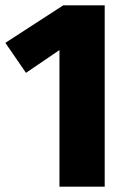

<svg xmlns="http://www.w3.org/2000/svg" viewBox="-20 -697 473 717"><path d="M371 -677V0H202V-510L77 -425L0 -537L216 -677Z"/></svg>

Font: Fira Sans Condensed ExtraBold
Style: Regular
Weight: 800
Width: 3
Designer: Carrois Corporate & Edenspiekermann AG
Foundry: Carrois Corporate GbR & Edenspiekermann AG
Version: Version 4.203